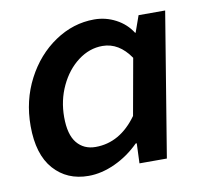

<svg xmlns="http://www.w3.org/2000/svg" viewBox="-68 -626 747 711"><g transform="rotate(-10 305.5 -270.5)"><path d="M30 -206Q30 -302 71.5 -381.5Q113 -461 182 -507.5Q251 -554 330 -554Q373 -554 411 -534Q449 -514 471 -479H473L495 -541H595L506 0H403L406 -75H402Q361 -34 310 -10.5Q259 13 210 13Q129 13 79.5 -43Q30 -99 30 -206ZM410 -177 448 -389Q405 -452 343 -452Q294 -452 251.5 -420Q209 -388 183.5 -334Q158 -280 158 -217Q158 -151 184 -119.5Q210 -88 254 -88Q346 -88 410 -177Z"/></g></svg>

Font: Nebula Sans Semibold
Style: Regular
Weight: 600
Italic angle: -9°
Designer: Paul D. Hunt for Adobe (as Source Sans)
Foundry: Nebula Entertainment & Broadcasting LLC
Version: Version 1.010